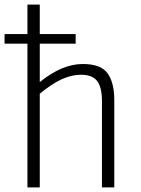

<svg xmlns="http://www.w3.org/2000/svg" viewBox="-20 -820 615 840"><path d="M480 -381V0H426V-379Q426 -438 405 -465.5Q384 -493 334 -493Q293 -493 249.5 -473Q206 -453 154 -410V0H100V-629H0V-671H100V-800H154V-671H311V-629H154V-461Q252 -540 342 -540Q421 -540 450.5 -499.5Q480 -459 480 -381Z"/></svg>

Font: Martel Sans ExtraLight
Style: Regular
Weight: 275
Designer: Dan Reynolds and Mathieu Réguer
Foundry: Dan Reynolds and Mathieu Réguer
Version: Version 1.002; ttfautohint (v1.1) -l 5 -r 5 -G 72 -x 0 -D la